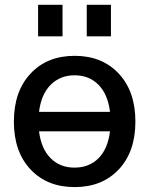

<svg xmlns="http://www.w3.org/2000/svg" viewBox="-20 -760 613 790"><path d="M105.5 -63Q37.1 -135.7 37.1 -259.8Q37.1 -383.8 105.5 -457Q173.8 -530.3 287.1 -530.3Q400.4 -530.3 468.8 -457Q537.1 -383.8 537.1 -259.8Q537.1 -135.7 468.8 -63Q400.4 9.8 287.1 9.8Q173.8 9.8 105.5 -63ZM136.7 -610.4V-740.2H237.3V-610.4ZM140.6 -219.7Q149.4 -148.4 188 -109.4Q226.6 -70.3 286.6 -70.3Q346.7 -70.3 385.3 -108.9Q423.8 -147.5 432.6 -219.7ZM140.6 -299.8H432.6Q423.8 -372.1 385.3 -411.1Q346.7 -450.2 287.1 -450.2Q227.5 -450.2 188.5 -411.1Q149.4 -372.1 140.6 -299.8ZM336.9 -610.4V-740.2H436.5V-610.4Z"/></svg>

Font: GenEi M Gothic v2 Medium
Style: Regular
Weight: 500
Version: Version 2.0